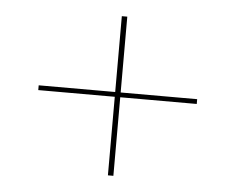

<svg xmlns="http://www.w3.org/2000/svg" viewBox="-41 -592 686 560"><g transform="rotate(5 302.0 -312.0)"><path d="M534 -323V-309H310V-79H294V-309H70V-323H294V-545H310V-323Z"/></g></svg>

Font: Elaine Sans Thin
Style: Regular
Weight: 250
Designer: Wei Huang
Foundry: Wei Huang
Version: Version 2.001;December 24, 2019;FontCreator 12.0.0.2547 64-b